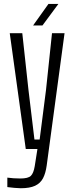

<svg xmlns="http://www.w3.org/2000/svg" viewBox="-20 -772 374 995"><path d="M87.5 203.5Q74.5 203.5 53.5 201.5Q32.5 199.5 18 197.5V148.5Q30.5 150.5 49.8 151.8Q69 153 85.5 153Q126 153 140 139.2Q154 125.5 160 89L174 0H113.5L30.5 -600H95.5L127.5 -306.5L158.5 -49H185.5L218.5 -306.5L249.5 -600H314.5L222 85.5Q216.5 126 202.8 152Q189 178 161.5 190.8Q134 203.5 87.5 203.5ZM151.5 -640 231 -751.5H282.5L200 -640Z"/></svg>

Font: Big Shoulders Text Thin Light
Style: Regular
Weight: 300
Version: Version 2.002